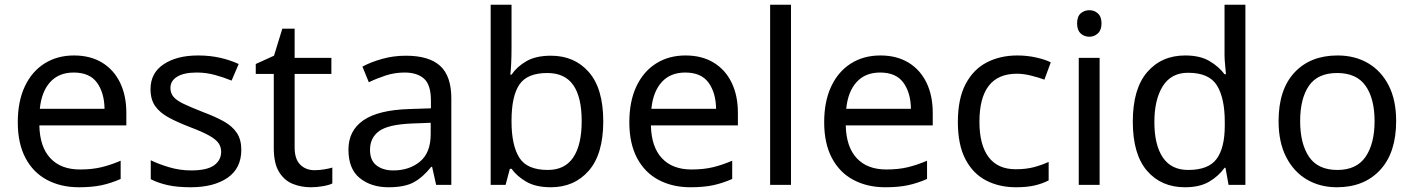

<svg xmlns="http://www.w3.org/2000/svg" viewBox="-20 -780 5964 810"><path d="M292 -546Q361 -546 410.5 -516Q460 -486 486.5 -431.5Q513 -377 513 -304V-251H146Q148 -160 192.5 -112.5Q237 -65 317 -65Q368 -65 407.5 -74.5Q447 -84 489 -102V-25Q448 -7 408 1.5Q368 10 313 10Q237 10 178.5 -21Q120 -52 87.5 -113.5Q55 -175 55 -264Q55 -352 84.5 -415Q114 -478 167.5 -512Q221 -546 292 -546ZM291 -474Q228 -474 191.5 -433.5Q155 -393 148 -321H421Q420 -389 389 -431.5Q358 -474 291 -474Z M998 -148Q998 -70 940 -30Q882 10 784 10Q728 10 687.5 1Q647 -8 616 -24V-104Q648 -88 693.5 -74.5Q739 -61 786 -61Q853 -61 883 -82.5Q913 -104 913 -140Q913 -160 902 -176Q891 -192 862.5 -208Q834 -224 781 -244Q729 -264 692 -284Q655 -304 635 -332Q615 -360 615 -404Q615 -472 670.5 -509Q726 -546 816 -546Q865 -546 907.5 -536.5Q950 -527 987 -510L957 -440Q923 -454 886 -464Q849 -474 810 -474Q756 -474 727.5 -456.5Q699 -439 699 -409Q699 -387 712 -371.5Q725 -356 755.5 -341.5Q786 -327 837 -307Q888 -288 924 -268Q960 -248 979 -219.5Q998 -191 998 -148Z M1307 -62Q1327 -62 1348 -65.5Q1369 -69 1382 -73V-6Q1368 1 1342 5.5Q1316 10 1292 10Q1250 10 1214.5 -4.5Q1179 -19 1157 -55Q1135 -91 1135 -156V-468H1059V-510L1136 -545L1171 -659H1223V-536H1378V-468H1223V-158Q1223 -109 1246.5 -85.5Q1270 -62 1307 -62Z M1692 -545Q1790 -545 1837 -502Q1884 -459 1884 -365V0H1820L1803 -76H1799Q1764 -32 1725.5 -11Q1687 10 1619 10Q1546 10 1498 -28.5Q1450 -67 1450 -149Q1450 -229 1513 -272.5Q1576 -316 1707 -320L1798 -323V-355Q1798 -422 1769 -448Q1740 -474 1687 -474Q1645 -474 1607 -461.5Q1569 -449 1536 -433L1509 -499Q1544 -518 1592 -531.5Q1640 -545 1692 -545ZM1718 -259Q1618 -255 1579.5 -227Q1541 -199 1541 -148Q1541 -103 1568.5 -82Q1596 -61 1639 -61Q1707 -61 1752 -98.5Q1797 -136 1797 -214V-262Z M2138 -575Q2138 -541 2136.5 -511.5Q2135 -482 2133 -465H2138Q2161 -499 2201 -522Q2241 -545 2304 -545Q2404 -545 2464.5 -475.5Q2525 -406 2525 -268Q2525 -130 2464 -60Q2403 10 2304 10Q2241 10 2201 -13Q2161 -36 2138 -68H2131L2113 0H2050V-760H2138ZM2289 -472Q2204 -472 2171 -423Q2138 -374 2138 -271V-267Q2138 -168 2170.5 -115.5Q2203 -63 2291 -63Q2363 -63 2398.5 -116Q2434 -169 2434 -269Q2434 -370 2398.5 -421Q2363 -472 2289 -472Z M2872 -546Q2941 -546 2990.5 -516Q3040 -486 3066.5 -431.5Q3093 -377 3093 -304V-251H2726Q2728 -160 2772.5 -112.5Q2817 -65 2897 -65Q2948 -65 2987.5 -74.5Q3027 -84 3069 -102V-25Q3028 -7 2988 1.5Q2948 10 2893 10Q2817 10 2758.5 -21Q2700 -52 2667.5 -113.5Q2635 -175 2635 -264Q2635 -352 2664.5 -415Q2694 -478 2747.5 -512Q2801 -546 2872 -546ZM2871 -474Q2808 -474 2771.5 -433.5Q2735 -393 2728 -321H3001Q3000 -389 2969 -431.5Q2938 -474 2871 -474Z M3317 0H3229V-760H3317Z M3694 -546Q3763 -546 3812.5 -516Q3862 -486 3888.5 -431.5Q3915 -377 3915 -304V-251H3548Q3550 -160 3594.5 -112.5Q3639 -65 3719 -65Q3770 -65 3809.5 -74.5Q3849 -84 3891 -102V-25Q3850 -7 3810 1.5Q3770 10 3715 10Q3639 10 3580.5 -21Q3522 -52 3489.5 -113.5Q3457 -175 3457 -264Q3457 -352 3486.5 -415Q3516 -478 3569.5 -512Q3623 -546 3694 -546ZM3693 -474Q3630 -474 3593.5 -433.5Q3557 -393 3550 -321H3823Q3822 -389 3791 -431.5Q3760 -474 3693 -474Z M4266 10Q4195 10 4139.5 -19Q4084 -48 4052.5 -109Q4021 -170 4021 -265Q4021 -364 4054 -426Q4087 -488 4143.5 -517Q4200 -546 4272 -546Q4313 -546 4351 -537.5Q4389 -529 4413 -517L4386 -444Q4362 -453 4330 -461Q4298 -469 4270 -469Q4112 -469 4112 -266Q4112 -169 4150.5 -117.5Q4189 -66 4265 -66Q4309 -66 4342.5 -75Q4376 -84 4404 -97V-19Q4377 -5 4344.5 2.5Q4312 10 4266 10Z M4619 -536V0H4531V-536ZM4576 -737Q4596 -737 4611.5 -723.5Q4627 -710 4627 -681Q4627 -653 4611.5 -639Q4596 -625 4576 -625Q4554 -625 4539 -639Q4524 -653 4524 -681Q4524 -710 4539 -723.5Q4554 -737 4576 -737Z M4979 10Q4879 10 4819 -59.5Q4759 -129 4759 -267Q4759 -405 4819.5 -475.5Q4880 -546 4980 -546Q5042 -546 5081.5 -523Q5121 -500 5146 -467H5152Q5151 -480 5148.5 -505.5Q5146 -531 5146 -546V-760H5234V0H5163L5150 -72H5146Q5122 -38 5082 -14Q5042 10 4979 10ZM4993 -63Q5078 -63 5112.5 -109.5Q5147 -156 5147 -250V-266Q5147 -366 5114 -419.5Q5081 -473 4992 -473Q4921 -473 4885.5 -416.5Q4850 -360 4850 -265Q4850 -169 4885.5 -116Q4921 -63 4993 -63Z M5870 -269Q5870 -136 5802.5 -63Q5735 10 5620 10Q5549 10 5493.5 -22.5Q5438 -55 5406 -117.5Q5374 -180 5374 -269Q5374 -402 5441 -474Q5508 -546 5623 -546Q5696 -546 5751.5 -513.5Q5807 -481 5838.5 -419.5Q5870 -358 5870 -269ZM5465 -269Q5465 -174 5502.5 -118.5Q5540 -63 5622 -63Q5703 -63 5741 -118.5Q5779 -174 5779 -269Q5779 -364 5741 -418Q5703 -472 5621 -472Q5539 -472 5502 -418Q5465 -364 5465 -269Z"/></svg>

Font: Noto Sans Sundanese
Style: Regular
Weight: 400
Designer: Monotype Design Team (Regular), Sérgio L. Martins (other weights)
Foundry: Monotype Imaging Inc.
Version: Version 2.003